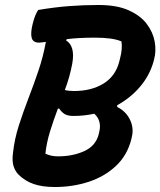

<svg xmlns="http://www.w3.org/2000/svg" viewBox="-20 -740 643 770"><path d="M200 10Q150 10 115 -2Q80 -14 53 -41Q40 -55 34 -75Q28 -95 32 -126Q38 -182 55.5 -236.5Q73 -291 94 -345.5Q115 -400 134 -456Q153 -512 164 -572Q155 -571 148 -570Q141 -569 137 -569Q112 -569 107 -588.5Q102 -608 111 -644Q116 -664 121 -676.5Q126 -689 133 -700Q198 -711 256.5 -715.5Q315 -720 375 -720Q449 -720 496.5 -698.5Q544 -677 569 -643.5Q594 -610 600.5 -572.5Q607 -535 598 -502L596 -494Q580 -437 541.5 -392Q503 -347 450 -318V-311Q485 -294 501.5 -259.5Q518 -225 508 -188L507 -183Q491 -118 445.5 -75Q400 -32 336 -11Q272 10 200 10ZM270 -486Q265 -459 257.5 -432Q250 -405 240 -379Q254 -375 277 -375Q346 -375 394.5 -404.5Q443 -434 458 -492L461 -504Q472 -545 467 -574Q448 -582 421.5 -585.5Q395 -589 360 -589Q328 -589 299.5 -587.5Q271 -586 248 -583L245 -578Q282 -555 270 -486ZM162 -124Q183 -113 213 -113Q272 -113 318 -134Q364 -155 376 -202L378 -211Q389 -256 358 -284Q318 -275 275 -275Q252 -275 239.5 -282.5Q227 -290 217 -305L212 -304Q195 -259 181 -214Q167 -169 162 -124Z"/></svg>

Font: Recursive Sn Csl St
Style: Bold Italic
Weight: 700
Italic angle: -15°
Version: Version 1.079;hotconv 1.0.112;makeotfexe 2.5.65598; ttfautoh